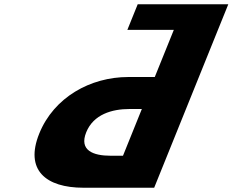

<svg xmlns="http://www.w3.org/2000/svg" viewBox="-20 -880 1090 900"><path d="M702.7 0 1001.6 -740 1036 -825 1050.1 -860H625.5L577 -740H794.8L705.5 -519H581.2C404.1 -519 232.7 -424 164 -254C94.9 -83 194.5 0 371.5 0ZM644.9 -369 556.5 -150H498.2C416.8 -150 349.9 -175 384.2 -260C418.1 -344 505.2 -369 586.6 -369Z"/></svg>

Font: Hussar
Style: BdWideOblFour
Weight: 700
Foundry: Cannot Into Space Fonts
Version: Version 2.00